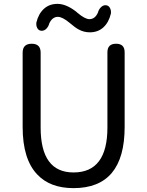

<svg xmlns="http://www.w3.org/2000/svg" viewBox="-20 -959 761 992"><path d="M360 13Q239 13 173 -57Q97 -136 97 -303V-687Q97 -733 144 -733Q190 -733 190 -687V-300Q190 -68 360 -68Q535 -68 535 -300V-516V-689Q535 -733 580 -733Q624 -733 624 -689V-303Q624 13 360 13ZM444 -792Q413 -792 386 -807Q369 -816 342 -839Q303 -872 279 -872Q251 -872 235 -839Q231 -823 220 -811Q208 -799 193.5 -800Q179 -801 172 -815Q166 -827 168 -843Q179 -888 207 -913.5Q235 -939 277 -939Q321 -939 372 -900Q375 -898 380 -893Q419 -860 442 -860Q471 -860 486 -894Q490 -910 501.5 -921.5Q513 -933 527 -932Q541 -931 548 -918Q555 -905 553 -889Q542 -843 514 -817.5Q486 -792 444 -792Z"/></svg>

Font: GenSenRounded JP R
Style: Regular
Weight: 400
Version: Version 1.501;PS 1;hotconv 16.6.51;makeotf.lib2.5.65220